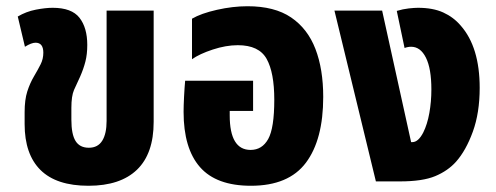

<svg xmlns="http://www.w3.org/2000/svg" viewBox="-20 -582 1592 616"><path d="M264 14Q161 14 110 -36.5Q59 -87 59 -184V-222Q59 -262 67.5 -288.5Q76 -315 89 -337Q102 -359 110.5 -376Q119 -393 119 -413Q119 -445 94 -445Q81 -445 60 -432L37 -529Q64 -545 95 -551Q126 -557 149 -557Q210 -557 235 -525Q260 -493 260 -438Q260 -408 254 -384.5Q248 -361 237 -336Q226 -313 217.5 -293.5Q209 -274 209 -236V-198Q209 -151 222.5 -129.5Q236 -108 265 -108Q294 -108 308 -130.5Q322 -153 322 -194V-548H473V-191Q473 -89 419.5 -37.5Q366 14 264 14Z M785 14Q674 14 621.5 -46Q569 -106 569 -223Q569 -242 570.5 -271.5Q572 -301 574 -323H792V-226H717V-212Q717 -101 784 -101Q821 -101 840.5 -136Q860 -171 860 -262Q860 -349 835.5 -393Q811 -437 743 -437Q705 -437 662.5 -423Q620 -409 596 -392V-522Q625 -539 676 -550.5Q727 -562 774 -562Q861 -562 914 -526Q967 -490 992 -425Q1017 -360 1017 -271Q1017 -134 961.5 -60Q906 14 785 14Z M1186 0 1053 -548H1206L1299 -126H1303Q1322 -126 1338 -157Q1351 -183 1357.5 -219.5Q1364 -256 1364 -295Q1364 -362 1346.5 -397Q1329 -432 1299 -432Q1294 -432 1288.5 -431Q1283 -430 1278 -428L1253 -547Q1273 -553 1291.5 -555Q1310 -557 1321 -557Q1369 -557 1402 -542Q1435 -527 1458 -500Q1519 -431 1519 -300Q1519 -220 1497 -159.5Q1475 -99 1443 -63Q1417 -34 1376.5 -17Q1336 0 1263 0Z"/></svg>

Font: Noto Sans Thai Cond ExtBd
Style: Regular
Weight: 800
Width: 3
Designer: Monotype Design Team
Foundry: Monotype Imaging Inc.
Version: Version 2.002; ttfautohint (v1.8.4.7-5d5b)